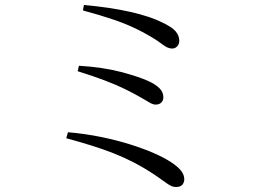

<svg xmlns="http://www.w3.org/2000/svg" viewBox="-20 -739 1040 771"><path d="M686 12Q670 12 651 -2Q632 -16 607 -33Q561 -64 519.5 -85.5Q478 -107 436 -123.5Q394 -140 347.5 -154.5Q301 -169 246 -184L253 -208Q322 -202 385.5 -189Q449 -176 503 -159Q557 -142 599 -123.5Q641 -105 668 -87Q694 -70 707 -53.5Q720 -37 720 -19Q720 -7 712.5 2.5Q705 12 686 12ZM605 -319Q595 -319 582.5 -326Q570 -333 550 -345Q519 -363 483.5 -380.5Q448 -398 402 -415.5Q356 -433 292 -453L297 -475Q394 -469 466 -450Q538 -431 577 -413Q605 -400 620.5 -384.5Q636 -369 636 -348Q636 -336 628 -327.5Q620 -319 605 -319ZM672 -544Q662 -544 653 -548Q644 -552 634.5 -559Q625 -566 611 -576Q572 -601 530.5 -621.5Q489 -642 436.5 -660Q384 -678 313 -697L317 -719Q372 -714 418.5 -707Q465 -700 504.5 -691Q544 -682 575.5 -671.5Q607 -661 629 -650Q670 -631 685 -613.5Q700 -596 700 -575Q700 -567 696.5 -560Q693 -553 686.5 -548.5Q680 -544 672 -544Z"/></svg>

Font: Noto Serif SC
Style: Regular
Weight: 400
Designer: Ryoko NISHIZUKA 西塚涼子 (kana & ideographs); Frank Grießhammer (Latin, Greek & Cyrillic); Wenlong ZHANG 张文龙 (bopomofo); San
Foundry: Adobe
Version: Version 2.002-H1;hotconv 1.1.0;makeotfexe 2.6.0